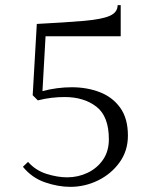

<svg xmlns="http://www.w3.org/2000/svg" viewBox="-20 -716 590 746"><path d="M477 -189Q477 -130 444.5 -85Q412 -40 361 -15Q310 10 253 10Q206 10 155 -7.5Q104 -25 69 -68L89 -87Q118 -54 160.5 -40.5Q203 -27 241 -27Q283 -27 320 -44.5Q357 -62 380 -95Q403 -128 403 -175Q403 -264 354.5 -301.5Q306 -339 231 -339Q207 -339 180.5 -336Q154 -333 127 -326L107 -346L123 -623Q238 -629 307 -635Q376 -641 406.5 -654.5Q437 -668 437 -696H449V-575H157L145 -362Q202 -377 259 -377Q318 -377 367.5 -358Q417 -339 447 -297.5Q477 -256 477 -189Z"/></svg>

Font: Gilda Display
Style: Regular
Weight: 400
Designer: Eduardo Rodriguez Tunni
Foundry: Eduardo Rodriguez Tunni
Version: Version 1.002; ttfautohint (v1.8.4.7-5d5b);gftools[0.9.22]